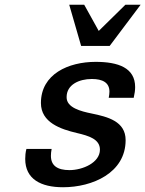

<svg xmlns="http://www.w3.org/2000/svg" viewBox="-20 -773 611 807"><path d="M571 -753H507L395 -643L334 -753H271L321 -580H441ZM91 -147C87 -132 86 -117 86 -105C86 -20 152 14 245 14C368 14 508 -46 508 -184C508 -263 433 -282 365 -296C321 -305 259 -320 260 -365C260 -417 312 -441 366 -441C411 -441 440 -426 440 -388C440 -381 439 -372 437 -362H542C546 -379 548 -394 548 -407C548 -488 477 -513 382 -513C268 -513 152 -462 152 -340C152 -258 235 -230 303 -214C354 -202 400 -188 400 -144C400 -89 327 -58 272 -58C221 -58 194 -77 194 -118C194 -127 195 -136 197 -147Z"/></svg>

Font: Perun Medium Italic
Style: Regular
Weight: 500
Italic angle: -12°
Foundry: Copyright (c) Stefan Peev, Context Ltd, 2016
Version: Version 1.026